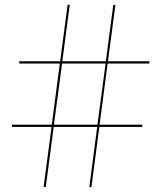

<svg xmlns="http://www.w3.org/2000/svg" viewBox="-20 -775 673 801"><path d="M30 -255H196L229.5 -510H60V-519.5H231L262 -755H271L240 -519.5H421.5L452.5 -754L461.5 -755L430.5 -519.5H603.5V-510H429L395.5 -255H573.5V-245.5H394.5L361.5 5L352.5 6L385.5 -245.5H204L171 5H162L195 -245.5H30ZM205 -255H386.5L420.5 -510H239Z"/></svg>

Font: Bodoni* 24pt
Style: Regular
Weight: 400
Version: Version 2.3